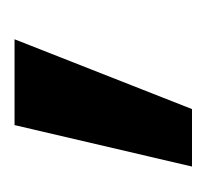

<svg xmlns="http://www.w3.org/2000/svg" viewBox="-30 -131 284 264"><g transform="rotate(-90 112.0 1.0)"><path d="M15 123 72 -121H190L94 123Z"/></g></svg>

Font: DM Sans 20pt SemiBold
Style: Regular
Weight: 600
Version: Version 4.004;gftools[0.9.30]